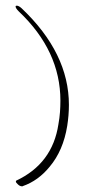

<svg xmlns="http://www.w3.org/2000/svg" viewBox="-20 -590 311 677"><path d="M58 67Q50 67 43 60Q36 54 36 50Q36 48 37 47Q165 -13 186 -152Q190 -174 191.5 -194.5Q193 -215 193 -235Q193 -411 46 -550Q35 -561 35 -567Q35 -570 39 -570Q46 -570 56 -561Q223 -403 223 -220Q223 -184 217 -146Q203 -59 155 -2Q115 47 61 66Q60 67 58 67Z"/></svg>

Font: Puppies Play
Style: Regular
Weight: 400
Designer: Robert E. Leuschke
Foundry: Robert E. Leuschke
Version: Version 1.010; ttfautohint (v1.8.3)